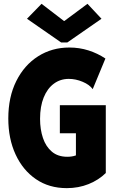

<svg xmlns="http://www.w3.org/2000/svg" viewBox="-20 -976 602 1004"><path d="M329.1 7.8Q236.3 7.8 167.7 -39.3Q99.1 -86.4 61.3 -168.7Q23.4 -251 23.4 -356.4Q23.4 -468.8 65.2 -552.2Q106.9 -635.7 179.2 -681.6Q251.5 -727.5 342.8 -727.5Q395 -727.5 442.6 -712.4Q490.2 -697.3 531.2 -669.9L464.8 -509.8Q448.2 -533.2 412.1 -548.3Q376 -563.5 339.8 -563.5Q295.4 -563.5 261.5 -538.3Q227.5 -513.2 208.5 -466.3Q189.5 -419.4 189.5 -354.5Q189.5 -299.3 204.6 -254.4Q219.7 -209.5 251.2 -182.9Q282.7 -156.2 332 -156.2Q355.5 -156.2 374 -162.4Q392.6 -168.5 404.3 -177.7L377 -132.8V-279.3H293V-425.8H533.2V-71.3Q496.1 -34.7 443.4 -13.4Q390.6 7.8 329.1 7.8ZM197.3 -956.1 314.5 -866.2H316.4L437.5 -956.1L510.7 -877.9L332 -753.9H299.8L121.1 -877.9Z"/></svg>

Font: Reddit Mono Black
Style: Regular
Weight: 900
Monospace: yes
Designer: Stephen Hutchings
Foundry: Reddit
Version: Version 1.014